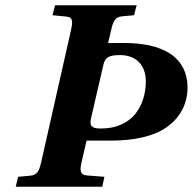

<svg xmlns="http://www.w3.org/2000/svg" viewBox="-20 -712 735 732"><path d="M40 0H370L378 -38L313 -43C283 -45 284 -64 292 -98L310 -176H406C490 -176 565 -192 614 -226C663 -260 693 -310 695 -373C697 -501 591 -548 456 -548H392L403 -594C411 -630 418 -648 447 -650L491 -654L501 -692H190L180 -654L231 -649C259 -647 258 -630 250 -594L138 -98C130 -62 123 -44 94 -42L49 -38ZM327 -261 374 -464C380 -491 392 -502 437 -502C500 -502 537 -463 536 -398C534 -314 490 -222 364 -222C328 -222 321 -233 327 -261Z"/></svg>

Font: Heuristica
Style: Bold Italic
Weight: 700
Italic angle: -13°
Version: Version 1.0.1